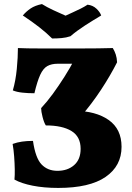

<svg xmlns="http://www.w3.org/2000/svg" viewBox="-20 -914 647 943"><path d="M266 9Q196 9 140.5 -2Q85 -13 51 -32Q53 -52 52.5 -82Q52 -112 49.5 -145.5Q47 -179 42 -207Q64 -215 88 -218.5Q112 -222 142 -222Q154 -138 184 -106.5Q214 -75 262 -75Q312 -75 344 -103Q376 -131 376 -183Q376 -243 331 -270.5Q286 -298 205 -298Q196 -312 189 -339.5Q182 -367 182 -383Q211 -414 239.5 -453Q268 -492 296 -536Q324 -580 348 -626L393 -601H264Q233 -601 212.5 -589.5Q192 -578 177.5 -546.5Q163 -515 149 -456Q118 -456 90 -459Q62 -462 43 -470Q57 -518 62.5 -575.5Q68 -633 68 -678Q87 -677 116 -676.5Q145 -676 179 -676Q213 -676 245 -676Q277 -676 302 -676Q337 -676 378.5 -676Q420 -676 461 -676.5Q502 -677 534 -678Q543 -663 548.5 -646.5Q554 -630 555 -608Q521 -541 475.5 -472Q430 -403 377 -342L345 -370Q451 -369 514 -324.5Q577 -280 577 -193Q577 -99 498.5 -45Q420 9 266 9ZM236 -725Q208 -753 172 -781Q136 -809 92 -838Q109 -858 130.5 -872.5Q152 -887 186 -894Q210 -879 241 -864.5Q272 -850 302 -837Q319 -845 338 -853.5Q357 -862 376 -871.5Q395 -881 410 -891Q436 -888 453.5 -871.5Q471 -855 477 -838Q438 -815 397 -788.5Q356 -762 326 -736Q305 -729 282.5 -727Q260 -725 236 -725Z"/></svg>

Font: Vollkorn Black
Style: Regular
Weight: 900
Designer: Friedrich Althausen
Foundry: Friedrich Althausen
Version: Version 5.000